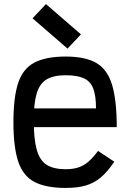

<svg xmlns="http://www.w3.org/2000/svg" viewBox="-20 -910 640 944"><path d="M303 14Q206 14 149.5 -15.5Q93 -45 69.5 -116Q46 -187 46 -309Q46 -432 69.5 -502.5Q93 -573 149.5 -602.5Q206 -632 303 -632Q399 -632 453.5 -600.5Q508 -569 531 -493Q554 -417 554 -285H75V-377H452Q452 -439 438.5 -474.5Q425 -510 392.5 -525Q360 -540 303 -540Q243 -540 209 -519.5Q175 -499 160.5 -451Q146 -403 146 -318Q146 -227 160.5 -174.5Q175 -122 209 -100Q243 -78 303 -78Q338 -78 364.5 -86.5Q391 -95 414 -114.5Q437 -134 462 -168L542 -115Q509 -66 476 -38Q443 -10 402 2Q361 14 303 14ZM312 -671 140 -820 206 -890 378 -741Z"/></svg>

Font: Victor Mono Thin
Style: Regular
Weight: 100
Monospace: yes
Designer: Rune Bjørnerås
Version: Version 1.561;gftools[0.9.30]